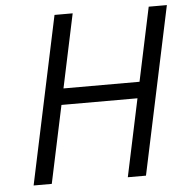

<svg xmlns="http://www.w3.org/2000/svg" viewBox="-51 -761 790 812"><g transform="rotate(-5 343.5 -355.5)"><path d="M210 -710.9H287.1L220.7 -397.9H543.5L609.9 -710.9H687L536.1 0H459L528.8 -329.1H206.1L136.2 0H59.1Z"/></g></svg>

Font: Tuffy
Style: Italic
Weight: 400
Italic angle: -12°
Designer: Thatcher Ulrich, Karoly Barta and Michael Everson
Version: Version 001.271